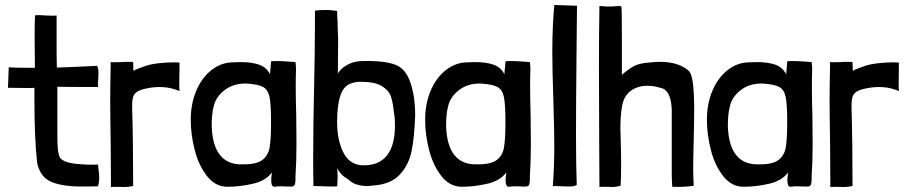

<svg xmlns="http://www.w3.org/2000/svg" viewBox="-20 -747 3651 770"><path d="M191 -684 164 -685Q135 -687 121 -686Q119 -669 119 -627V-580L120 -475Q37 -475 15 -477L12 -395L88 -394Q112 -394 118 -395V-347Q118 -191 129 -94Q141 -37 185 -18Q229 1 307 1Q352 1 373 0Q378 -18 378 -36Q378 -47 373 -87Q333 -85 284.5 -90Q236 -95 220 -115Q214 -129 212 -148Q210 -167 210 -212V-246V-399Q264 -398 373 -398Q372 -408 374 -430L375 -453Q375 -475 369 -483Q273 -478 208 -476L207 -532V-685Q202 -684 191 -684Z M498 -499Q478 -499 466 -498Q457 -498 445.5 -497.5Q434 -497 424 -498Q422 -394 422 -346Q422 -287 424 -169L425 3Q441 2 456.5 2.5Q472 3 479 3Q497 3 514 -1V-5Q514 -179 510 -316Q509 -355 519 -369Q529 -383 557 -390Q591 -398 618 -398Q644 -398 666 -393Q685 -388 700 -382Q699 -392 699 -412L700 -495Q700 -497 676 -497Q650 -497 617.5 -493.5Q585 -490 562 -482Q547 -477 534.5 -472Q522 -467 515 -463Q515 -472 514.5 -478.5Q514 -485 514 -497Q514 -499 498 -499Z M1067 -500Q1067 -492 1065 -472Q1063 -458 1063 -449Q1049 -477 1019.5 -487.5Q990 -498 945 -498L913 -497Q866 -496 827.5 -465.5Q789 -435 767 -383Q745 -331 745 -266Q745 -207 761 -145Q777 -83 810.5 -40.5Q844 2 892 2Q942 2 994 -10Q1046 -22 1070 -55Q1070 -48 1068.5 -38Q1067 -28 1068 -20Q1068 -1 1078 2Q1083 2 1089 1Q1095 0 1103 0L1135 1H1152Q1161 -1 1163 -9Q1165 -17 1165 -27Q1165 -37 1165 -40Q1169 -99 1169 -171L1168 -283Q1166 -357 1166 -395Q1166 -441 1167 -464V-474Q1167 -482 1165 -498L1139 -500Q1103 -503 1080 -502Q1067 -502 1067 -500ZM1067 -256Q1067 -190 1061.5 -157Q1056 -124 1033 -106Q1010 -88 959 -88Q834 -81 829 -242Q829 -291 837 -320Q845 -358 880.5 -385.5Q916 -413 968 -412Q1016 -409 1035.5 -398Q1055 -387 1061 -357.5Q1067 -328 1067 -256Z M1332 -703Q1328 -704 1314 -705.5Q1300 -707 1282 -707Q1260 -707 1243 -704V-638Q1243 -544 1239 -362Q1238 -318 1237 -254.5Q1236 -191 1236 -111Q1236 -37 1237 -1L1277 0Q1289 1 1311 1Q1326 1 1332 0Q1333 -1 1333 -7L1334 -39Q1334 -60 1332 -74Q1344 -46 1376 -28Q1392 -13 1408 -8Q1428 -1 1451 -1Q1461 -1 1477 -3Q1548 -8 1584 -47.5Q1620 -87 1631 -142.5Q1642 -198 1645 -285Q1645 -361 1625.5 -417Q1606 -473 1564 -488Q1517 -505 1429 -502Q1403 -501 1382 -491.5Q1361 -482 1348.5 -469.5Q1336 -457 1335 -450L1336 -594L1334 -645Q1334 -665 1333 -672Q1333 -675 1332.5 -680.5Q1332 -686 1332 -695ZM1439 -84Q1383 -84 1357.5 -134.5Q1332 -185 1332 -256Q1332 -340 1351.5 -379.5Q1371 -419 1427 -419Q1484 -419 1512 -401.5Q1540 -384 1548 -359.5Q1556 -335 1560 -294Q1564 -277 1564 -244Q1564 -165 1532.5 -124.5Q1501 -84 1439 -84Z M2007 -500Q2007 -492 2005 -472Q2003 -458 2003 -449Q1989 -477 1959.5 -487.5Q1930 -498 1885 -498L1853 -497Q1806 -496 1767.5 -465.5Q1729 -435 1707 -383Q1685 -331 1685 -266Q1685 -207 1701 -145Q1717 -83 1750.5 -40.5Q1784 2 1832 2Q1882 2 1934 -10Q1986 -22 2010 -55Q2010 -48 2008.5 -38Q2007 -28 2008 -20Q2008 -1 2018 2Q2023 2 2029 1Q2035 0 2043 0L2075 1H2092Q2101 -1 2103 -9Q2105 -17 2105 -27Q2105 -37 2105 -40Q2109 -99 2109 -171L2108 -283Q2106 -357 2106 -395Q2106 -441 2107 -464V-474Q2107 -482 2105 -498L2079 -500Q2043 -503 2020 -502Q2007 -502 2007 -500ZM2007 -256Q2007 -190 2001.5 -157Q1996 -124 1973 -106Q1950 -88 1899 -88Q1774 -81 1769 -242Q1769 -291 1777 -320Q1785 -358 1820.5 -385.5Q1856 -413 1908 -412Q1956 -409 1975.5 -398Q1995 -387 2001 -357.5Q2007 -328 2007 -256Z M2195 -536Q2195 -473 2199 -349Q2203 -225 2203 -163Q2203 -81 2197 0Q2199 -1 2207 -1Q2220 -1 2229 0L2260 1Q2287 1 2293 -6Q2290 -81 2290 -207Q2290 -321 2292 -521Q2294 -683 2294 -724L2203 -727Q2195 -642 2195 -536Z M2474 -598Q2474 -711 2472 -720Q2472 -723 2462 -723Q2454 -723 2446.5 -722Q2439 -721 2434 -721Q2415 -720 2384 -723Q2382 -605 2382 -493L2383 -187Q2384 -112 2384 3Q2393 2 2407 2L2437 3Q2449 3 2469 -2V-6Q2471 -35 2471 -89Q2471 -132 2469 -198L2468 -232Q2468 -285 2475 -323Q2483 -364 2510.5 -383.5Q2538 -403 2577 -403Q2599 -403 2620 -397Q2638 -393 2644 -389Q2672 -370 2674 -306V-110V-50Q2674 -28 2676 2Q2722 4 2762 -2Q2760 -42 2760 -70Q2760 -104 2762 -184Q2764 -266 2764 -304Q2764 -371 2759 -412Q2754 -453 2741 -464Q2700 -499 2627 -499Q2606 -499 2582 -496Q2542 -493 2521.5 -481.5Q2501 -470 2474 -447V-536Z M3137 -500Q3137 -492 3135 -472Q3133 -458 3133 -449Q3119 -477 3089.5 -487.5Q3060 -498 3015 -498L2983 -497Q2936 -496 2897.5 -465.5Q2859 -435 2837 -383Q2815 -331 2815 -266Q2815 -207 2831 -145Q2847 -83 2880.5 -40.5Q2914 2 2962 2Q3012 2 3064 -10Q3116 -22 3140 -55Q3140 -48 3138.5 -38Q3137 -28 3138 -20Q3138 -1 3148 2Q3153 2 3159 1Q3165 0 3173 0L3205 1H3222Q3231 -1 3233 -9Q3235 -17 3235 -27Q3235 -37 3235 -40Q3239 -99 3239 -171L3238 -283Q3236 -357 3236 -395Q3236 -441 3237 -464V-474Q3237 -482 3235 -498L3209 -500Q3173 -503 3150 -502Q3137 -502 3137 -500ZM3137 -256Q3137 -190 3131.5 -157Q3126 -124 3103 -106Q3080 -88 3029 -88Q2904 -81 2899 -242Q2899 -291 2907 -320Q2915 -358 2950.5 -385.5Q2986 -413 3038 -412Q3086 -409 3105.5 -398Q3125 -387 3131 -357.5Q3137 -328 3137 -256Z M3383 -499Q3363 -499 3351 -498Q3342 -498 3330.5 -497.5Q3319 -497 3309 -498Q3307 -394 3307 -346Q3307 -287 3309 -169L3310 3Q3326 2 3341.5 2.5Q3357 3 3364 3Q3382 3 3399 -1V-5Q3399 -179 3395 -316Q3394 -355 3404 -369Q3414 -383 3442 -390Q3476 -398 3503 -398Q3529 -398 3551 -393Q3570 -388 3585 -382Q3584 -392 3584 -412L3585 -495Q3585 -497 3561 -497Q3535 -497 3502.5 -493.5Q3470 -490 3447 -482Q3432 -477 3419.5 -472Q3407 -467 3400 -463Q3400 -472 3399.5 -478.5Q3399 -485 3399 -497Q3399 -499 3383 -499Z"/></svg>

Font: Londrina Solid Light
Style: Regular
Weight: 300
Designer: Marcelo Magalhaes
Foundry: Marcelo Magalhães
Version: Version 1.002